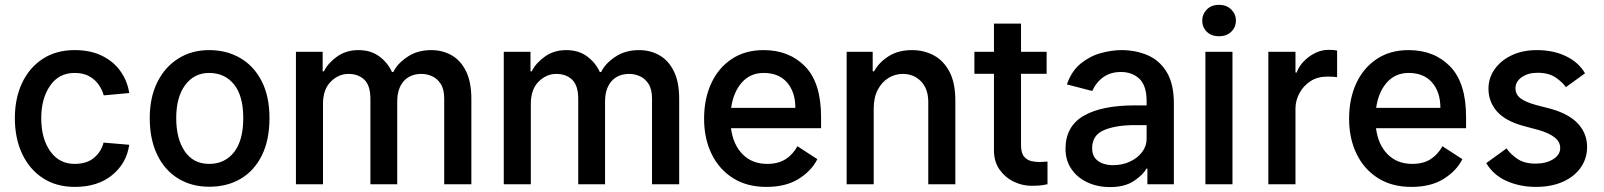

<svg xmlns="http://www.w3.org/2000/svg" viewBox="-20 -759 6609 791"><path d="M512.4 -375.7 407.3 -366.1Q402 -386.7 388 -408Q373.9 -429.3 349.3 -443.9Q324.6 -458.5 287.6 -458.5Q222.3 -458.5 186.1 -405.5Q149.9 -352.6 149.9 -272.4Q149.9 -188.6 186.8 -136.2Q223.7 -83.8 287.3 -83.8Q338.1 -83.8 367.7 -109.2Q397.4 -134.6 406.6 -171.5L512.4 -162.6Q501.4 -85.9 441.9 -37.5Q382.5 11 288.4 11Q212 11 156.6 -25.2Q101.2 -61.4 71.2 -125.4Q41.2 -189.3 41.2 -272.4Q41.2 -353.7 70.8 -416.9Q100.5 -480.1 155.7 -516.3Q210.9 -552.6 287.6 -552.6Q353.3 -552.6 401.1 -528.8Q448.9 -505 476.9 -464.8Q505 -424.7 512.4 -375.7Z M842.3 10.3Q769.2 10.3 714 -23.6Q658.7 -57.5 627.8 -121.1Q596.9 -184.7 596.9 -272.7Q596.9 -357.6 628.2 -420.5Q659.4 -483.3 714.7 -517.9Q769.9 -552.6 841.6 -552.6Q914.4 -552.6 970.5 -519.5Q1026.6 -486.5 1058.4 -424Q1090.2 -361.5 1090.2 -272.7Q1090.2 -182.2 1058.9 -119Q1027.7 -55.8 971.9 -22.7Q916.2 10.3 842.3 10.3ZM841.6 -83.8Q906.2 -83.8 944.2 -132.1Q982.2 -180.4 982.2 -272.7Q982.2 -364 944.1 -411.2Q905.9 -458.5 841.6 -458.5Q779.8 -458.5 742.9 -408.6Q706 -358.7 706 -272.7Q706 -187.1 741.3 -135.5Q776.6 -83.8 841.6 -83.8Z M1616.5 -340.9V0H1506V-351.2Q1506 -406.6 1481 -430.6Q1456 -454.5 1415.5 -454.5Q1374.6 -454.5 1342.7 -422.6Q1310.7 -390.6 1310.7 -331.7V0H1199.2V-545.5H1309.3V-465.2H1314.6Q1330.3 -497.9 1367.7 -525.2Q1405.2 -552.6 1456.7 -552.6Q1507.1 -552.6 1542.1 -527Q1577.1 -501.4 1594.8 -462.4H1600.5Q1616.1 -496.1 1657.7 -524.3Q1699.2 -552.6 1756.4 -552.6Q1802.2 -552.6 1839.7 -531.8Q1877.1 -511 1899.5 -466.4Q1921.9 -421.9 1921.9 -351.2V0H1810V-353Q1810 -391.3 1795.6 -413.5Q1781.2 -435.7 1759.8 -445.1Q1738.3 -454.5 1717 -454.5Q1669.4 -454.5 1642.9 -424.2Q1616.5 -393.8 1616.5 -340.9Z M2472.7 -340.9V0H2362.2V-351.2Q2362.2 -406.6 2337.2 -430.6Q2312.1 -454.5 2271.7 -454.5Q2230.8 -454.5 2198.9 -422.6Q2166.9 -390.6 2166.9 -331.7V0H2055.4V-545.5H2165.5V-465.2H2170.8Q2186.4 -497.9 2223.9 -525.2Q2261.4 -552.6 2312.9 -552.6Q2363.3 -552.6 2398.3 -527Q2433.2 -501.4 2451 -462.4H2456.7Q2472.3 -496.1 2513.8 -524.3Q2555.4 -552.6 2612.6 -552.6Q2658.4 -552.6 2695.8 -531.8Q2733.3 -511 2755.7 -466.4Q2778.1 -421.9 2778.1 -351.2V0H2666.2V-353Q2666.2 -391.3 2651.8 -413.5Q2637.4 -435.7 2615.9 -445.1Q2594.5 -454.5 2573.2 -454.5Q2525.6 -454.5 2499.1 -424.2Q2472.7 -393.8 2472.7 -340.9Z M3137.4 11Q3056.8 11 2999.5 -25.4Q2942.1 -61.8 2911.4 -125.2Q2880.7 -188.6 2880.7 -269.9Q2880.7 -351.9 2910.2 -415.7Q2939.6 -479.4 2994.7 -516Q3049.7 -552.6 3125.7 -552.6Q3231.5 -552.6 3297.1 -485.1Q3362.6 -417.6 3362.6 -277.7V-230.8H2991.5Q3000.4 -162.6 3039.6 -123.2Q3078.8 -83.8 3140.6 -83.8Q3185.7 -83.8 3215.9 -102.8Q3246.1 -121.8 3265.3 -156.6L3347.3 -103.3Q3323.5 -55.4 3270.6 -22.2Q3217.7 11 3137.4 11ZM3126.1 -458.5Q3070.7 -458.5 3035.9 -418.7Q3001.1 -378.9 2992.2 -314.6H3256.7Q3256.7 -379.6 3222.7 -419Q3188.6 -458.5 3126.1 -458.5Z M3579.5 -311.1V0H3468V-545.5H3575.3V-465.2H3581Q3601.6 -502.5 3641.2 -527.5Q3680.8 -552.6 3737.2 -552.6Q3786.6 -552.6 3827.1 -530.9Q3867.5 -509.2 3891.7 -463.4Q3915.8 -417.6 3915.8 -344.5V0H3804.3V-338.8Q3804.3 -392.8 3774.5 -423.7Q3744.7 -454.5 3699.2 -454.5Q3668.3 -454.5 3641 -438.2Q3613.6 -421.9 3596.6 -389.9Q3579.5 -358 3579.5 -311.1Z M4291.9 -545.5V-454.9H4186.4V-161.6Q4186.4 -128.6 4199 -113.8Q4211.6 -99.1 4228.9 -95.3Q4246.1 -91.6 4259.6 -91.6Q4271 -91.6 4278.6 -92.3Q4286.2 -93 4295.5 -93.4V0Q4276.6 3.9 4264.2 5.1Q4251.8 6.4 4228.3 6.4Q4192.5 6.4 4157.1 -10.3Q4121.8 -27 4098.4 -59.7Q4074.9 -92.3 4074.9 -139.9V-454.9H3994.3V-545.5H4074.9V-661.9H4186.4V-545.5Z M4707 0V-64.3H4702.8Q4690 -39.4 4652 -13.8Q4614 11.7 4553.3 11.7Q4500.7 11.7 4459.2 -8Q4417.6 -27.7 4393.6 -63.2Q4369.7 -98.7 4369.7 -145.6Q4369.7 -237.9 4443.7 -281.4Q4517.8 -324.9 4655.9 -324.9H4703.8V-342Q4703.8 -406.2 4674.2 -434.3Q4644.5 -462.4 4598 -462.4Q4555.8 -462.4 4526.1 -441.6Q4496.4 -420.8 4479.8 -384.2L4375.4 -411.2Q4394.5 -466.6 4432.5 -497.3Q4470.5 -528.1 4515.4 -540.3Q4560.4 -552.6 4600.1 -552.6Q4657.7 -552.6 4706.9 -532Q4756 -511.4 4786 -463.1Q4816.1 -414.8 4816.1 -331.3V0ZM4703.8 -243.6H4656.6Q4577.4 -243.6 4528.4 -223Q4479.4 -202.4 4479.4 -148.4Q4479.4 -121.1 4492.9 -105.8Q4506.4 -90.6 4525.9 -84.5Q4545.5 -78.5 4564.3 -78.5Q4604.4 -78.5 4636 -93.6Q4667.6 -108.7 4685.7 -133.2Q4703.8 -157.7 4703.8 -186.8Z M4932.9 -674.4Q4932.9 -700.3 4951.5 -719.6Q4970.2 -739 5002.1 -739Q5033.7 -739 5052.7 -719.6Q5071.7 -700.3 5071.7 -674.4Q5071.7 -647 5052.7 -628.4Q5033.7 -609.7 5002.1 -609.7Q4970.2 -609.7 4951.5 -628.4Q4932.9 -647 4932.9 -674.4ZM5057.5 -545.5V0H4946V-545.5Z M5488.6 -550.8V-441.1Q5473.7 -443.5 5448.5 -443.5Q5408 -443.5 5378.7 -424.4Q5349.4 -405.2 5333.5 -375.2Q5317.5 -345.2 5317.1 -313.6V0H5205.3V-545.5H5317.1V-460.2H5322.1Q5329.9 -483.7 5350 -505Q5370 -526.3 5397 -540Q5424 -553.6 5452.8 -553.6Q5476.6 -553.6 5488.6 -550.8Z M5794.7 11Q5714.1 11 5656.8 -25.4Q5599.4 -61.8 5568.7 -125.2Q5538 -188.6 5538 -269.9Q5538 -351.9 5567.5 -415.7Q5596.9 -479.4 5652 -516Q5707 -552.6 5783 -552.6Q5888.8 -552.6 5954.4 -485.1Q6019.9 -417.6 6019.9 -277.7V-230.8H5648.8Q5657.7 -162.6 5696.9 -123.2Q5736.2 -83.8 5797.9 -83.8Q5843 -83.8 5873.2 -102.8Q5903.4 -121.8 5922.6 -156.6L6004.6 -103.3Q5980.8 -55.4 5927.9 -22.2Q5875 11 5794.7 11ZM5783.4 -458.5Q5728 -458.5 5693.2 -418.7Q5658.4 -378.9 5649.5 -314.6H5914.1Q5914.1 -379.6 5880 -419Q5845.9 -458.5 5783.4 -458.5Z M6112.2 -393.8Q6112.2 -437.5 6137.4 -473.5Q6162.6 -509.6 6207.6 -531.1Q6252.5 -552.6 6311.8 -552.6Q6379.6 -552.6 6431.8 -527.3Q6484 -502.1 6509.9 -457L6431.1 -399.9Q6418 -419.7 6389.2 -439.5Q6360.4 -459.2 6314.6 -459.2Q6274.9 -459.2 6249.1 -440.9Q6223.4 -422.6 6223.4 -395.2Q6223.4 -369.7 6244.5 -353.9Q6265.6 -338.1 6307.2 -326.7L6370 -310.4Q6445 -289.1 6481.7 -248.8Q6518.5 -208.5 6518.5 -153.4Q6518.5 -106.9 6492.9 -69.6Q6467.3 -32.3 6419.9 -10.7Q6372.5 11 6307.2 11Q6242.5 11 6187.5 -13.1Q6132.5 -37.3 6103 -87L6186.8 -147.7Q6199.9 -127.1 6229.2 -106Q6258.5 -84.9 6306.1 -84.9Q6349.1 -84.9 6378.4 -102.8Q6407.7 -120.7 6407.7 -149.5Q6407.7 -174.7 6385.1 -192.6Q6362.6 -210.6 6320.3 -223L6250.4 -241.8Q6178.3 -262.8 6145.2 -302.2Q6112.2 -341.6 6112.2 -393.8Z"/></svg>

Font: Interface Medium
Style: Regular
Weight: 500
Designer: Rasmus Andersson
Foundry: rsms
Version: Version 1.8